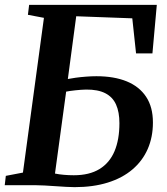

<svg xmlns="http://www.w3.org/2000/svg" viewBox="-20 -763 690 791"><path d="M287.5 8Q273 8 252.2 6.8Q231.5 5.5 208.5 4Q185.5 2.5 164 1.2Q142.5 0 127 0H-0.5L4 -38.5L74.5 -52L161 -689.5L95 -702L100 -743H626L608 -543H540.5L525 -687.5L294 -696L259.5 -437.5Q272 -440 291.8 -442.8Q311.5 -445.5 334 -447.2Q356.5 -449 377 -449Q450 -449 502 -427.8Q554 -406.5 582 -364.2Q610 -322 610 -258.5Q610 -198 588.5 -149Q567 -100 525.5 -64.8Q484 -29.5 424 -10.8Q364 8 287.5 8ZM284 -41Q348 -41 389.8 -66.5Q431.5 -92 451.8 -140Q472 -188 472 -255.5Q472 -301 458.2 -332Q444.5 -363 414 -378.8Q383.5 -394.5 334.5 -394Q314 -393.5 290.8 -391Q267.5 -388.5 252.5 -385.5L206.5 -48Q223 -44.5 243.2 -42.8Q263.5 -41 284 -41Z"/></svg>

Font: Merriweather 48pt SemiBold
Style: Italic
Weight: 600
Italic angle: -7.8°
Designer: Eben Sorkin
Foundry: Eben Sorkin
Version: Version 2.101